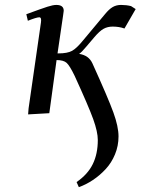

<svg xmlns="http://www.w3.org/2000/svg" viewBox="-20 -464 576 787"><path d="M87.9 -405.8Q151.9 -429.2 174.6 -436.5Q197.3 -443.8 210.9 -443.8Q241.2 -443.8 241.2 -419.9Q241.2 -418.9 238.8 -401.9L215.8 -245.1H219.2Q256.3 -245.1 275.4 -255.6Q294.4 -266.1 320.8 -298.8L410.2 -405.8Q426.8 -426.3 441.9 -435.1Q457 -443.8 476.1 -443.8Q498 -443.8 517.1 -439L536.1 -426.8L490.2 -347.2Q468.3 -355 441.9 -355Q420.9 -355 404.5 -345.9Q388.2 -336.9 366.2 -311L333 -272Q314.5 -249.5 304.2 -243.2Q343.8 -237.3 358.9 -204.1Q423.8 -61 444.8 -2.9Q465.8 55.2 465.8 95.2Q465.8 133.8 451.4 168.7Q437 203.6 412.8 229.5Q388.7 255.4 360.8 273.9Q333 292.5 303.2 303.2L293.9 282.2Q339.4 251 360.1 209Q380.9 167 380.9 109.9Q380.9 76.7 362.1 24.4Q343.3 -27.8 286.1 -152.8Q266.1 -194.3 253.4 -206.1Q240.7 -217.8 211.9 -217.8L182.1 0L95.2 4.9L97.2 -20L147.9 -372.1Q150.9 -393.1 141.1 -393.1Q129.9 -393.1 94.2 -378.9Z"/></svg>

Font: Dehuti Alt
Style: Bold-Italic
Weight: 700
Version: Version 1.2